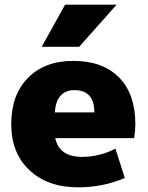

<svg xmlns="http://www.w3.org/2000/svg" viewBox="-20 -790 631 820"><path d="M318 -590H158L258 -770H478ZM214 -310H383Q383 -405 298 -405Q221 -405 214 -310ZM216 -200Q233 -120 330 -120Q405 -120 473 -155L513 -30Q421 10 313 10Q184 10 106 -63Q28 -136 28 -260Q28 -385 99.5 -457.5Q171 -530 293 -530Q418 -530 488 -459.5Q558 -389 558 -260Q558 -233 553 -200Z"/></svg>

Font: Mplus 1p Black
Style: Regular
Weight: 900
Version: Version 1.061